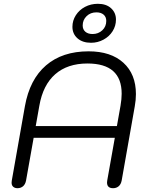

<svg xmlns="http://www.w3.org/2000/svg" viewBox="-20 -980 777 1010"><path d="M41 -19Q41 -26 42 -30L111 -421Q136 -562 222 -636Q308 -710 446 -710Q563 -710 629 -650Q695 -590 695 -485Q695 -454 689 -421L620 -30Q616 -10 604 0Q592 10 575 10Q543 10 543 -20Q543 -27 544 -30L584 -255H157L117 -30Q113 -10 101 0Q89 10 72 10Q58 10 49.5 2.5Q41 -5 41 -19ZM595 -317 614 -424Q620 -459 620 -487Q620 -646 440 -646Q335 -646 270.5 -589.5Q206 -533 187 -424L168 -317ZM361 -839Q361 -872 379 -900Q397 -928 427.5 -944Q458 -960 495 -960Q539 -960 564.5 -936.5Q590 -913 590 -877Q590 -844 572.5 -816Q555 -788 524.5 -771.5Q494 -755 459 -755Q414 -755 387.5 -778.5Q361 -802 361 -839ZM539 -870Q539 -891 525 -903Q511 -915 487 -915Q456 -915 435.5 -895Q415 -875 415 -846Q415 -825 429 -813Q443 -801 467 -801Q497 -801 518 -820.5Q539 -840 539 -870Z"/></svg>

Font: Kodchasan
Style: Italic
Weight: 400
Italic angle: -10°
Version: Version 1.000; ttfautohint (v1.6)